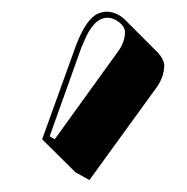

<svg xmlns="http://www.w3.org/2000/svg" viewBox="-20 -788 318 327"><path d="M163.1 -768.1Q179.2 -767.1 192.4 -754.9L249 -698.2Q259.3 -687 259.8 -676.3Q259.3 -655.3 244.6 -636.2L132.3 -481.4L108.4 -494.6L51.8 -550.8L109.9 -711.9Q127.4 -756.8 147.5 -765.1Q155.3 -768.1 163.1 -768.1ZM163.1 -757.8Q139.6 -757.8 123 -717.3Q121.6 -712.9 119.1 -708.5L64.5 -555.7L73.2 -550.8L180.2 -699.2Q192.4 -714.8 192.9 -732.9Q192.9 -745.1 176.3 -754.4Q169.4 -757.8 163.1 -757.8Z"/></svg>

Font: Linux Biolinum Shadow O
Style: Bold
Weight: 700
Designer: Philipp H. Poll
Foundry: Philipp H. Poll
Version: Version 0.9.2